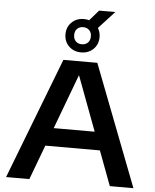

<svg xmlns="http://www.w3.org/2000/svg" viewBox="-66 -1112 940 1167"><g transform="rotate(5 404.0 -528.5)"><path d="M15.5 0 300.5 -740H507.5L792.5 0H648.5L569.5 -211H236.5L157.5 0ZM278 -321.5H528L403 -655.5ZM403.5 -794.5Q358.5 -794.5 329 -823.2Q299.5 -852 299.5 -896.5Q299.5 -940.5 329 -969.2Q358.5 -998 403.5 -998Q420.5 -998 435.5 -993.5L490.5 -1057H589.5L492.5 -951.5Q507.5 -927 507.5 -896.5Q507.5 -852 478 -823.2Q448.5 -794.5 403.5 -794.5ZM403.5 -844Q426 -844 440.2 -858Q454.5 -872 454.5 -896.5Q454.5 -920.5 440.2 -934.5Q426 -948.5 403.5 -948.5Q381 -948.5 366.8 -934.5Q352.5 -920.5 352.5 -896.5Q352.5 -872 366.8 -858Q381 -844 403.5 -844Z"/></g></svg>

Font: Encode Sans Expanded Expanded SemiBold
Style: Regular
Weight: 600
Width: 7
Designer: Multiple Designers
Foundry: Impallari Type
Version: Version 3.000; ttfautohint (v1.8.3) -l 8 -r 50 -G 200 -x 14 